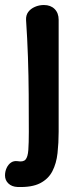

<svg xmlns="http://www.w3.org/2000/svg" viewBox="-50 -533 309 766"><path d="M20 213Q-3 212 -16.5 199Q-30 186 -30 167Q-30 151 -23.5 137Q-17 123 -6 115.5Q5 108 20 110Q43 114 52 103.5Q61 93 63 65.5Q65 38 65 -7Q65 -82 64.5 -156.5Q64 -231 61.5 -305Q59 -379 54 -453Q53 -472 62.5 -485Q72 -498 89 -505.5Q106 -513 125 -513Q152 -513 168 -497Q184 -481 184 -454Q184 -379 184 -305Q184 -231 184 -156.5Q184 -82 184 -7Q184 37 179.5 78Q175 119 159 150Q143 181 110 198Q77 215 20 213Z"/></svg>

Font: Winky Sans Medium
Style: Regular
Weight: 500
Designer: Simon Atzbach
Foundry: typofactur
Version: Version 1.205